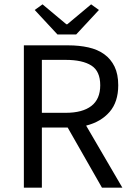

<svg xmlns="http://www.w3.org/2000/svg" viewBox="-20 -865 609 885"><path d="M90 0V-656H295Q345 -656 387.5 -646.5Q430 -637 460.5 -615Q491 -593 508 -558Q525 -523 525 -472Q525 -395 485 -349Q445 -303 377 -286L544 0H450L292 -277H173V0ZM173 -345H283Q360 -345 401 -376.5Q442 -408 442 -472Q442 -537 401 -563Q360 -589 283 -589H173ZM245 -706 140 -819 176 -845 286 -753H290L400 -845L436 -819L331 -706Z"/></svg>

Font: Giro Regular
Style: Regular
Weight: 400
Designer: Paul D. Hunt
Foundry: Adobe Systems Incorporated
Version: Version 1.000;PS 1.0;hotconv 1.0.88;makeotf.lib2.5.647800